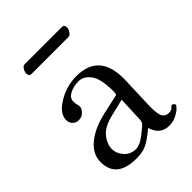

<svg xmlns="http://www.w3.org/2000/svg" viewBox="-181 -708 816 816"><g transform="rotate(-45 227.0 -300.0)"><path d="M321.8 -560.1H98.1Q85 -560.1 85 -578.1Q85 -587.9 92 -598.9Q99.1 -609.9 106.9 -609.9H332Q346.2 -609.9 346.2 -592.8Q346.2 -583 338.4 -571.5Q330.6 -560.1 321.8 -560.1ZM293 -211.9 210.9 -191.9Q162.1 -179.7 138.7 -151.9Q115.2 -124 115.2 -91.8Q115.2 -65.9 135.5 -43Q155.8 -20 189 -20Q194.8 -20 202.9 -22.5Q210.9 -24.9 217 -27.8Q223.1 -30.8 233.2 -37.8Q243.2 -44.9 247.6 -48.3Q252 -51.8 262.5 -60.3Q272.9 -68.8 274.9 -70.8Q287.1 -79.6 288.1 -95.2ZM288.1 -45.9H286.1L267.1 -30.8Q234.9 -5.9 213.9 2Q192.9 9.8 161.1 9.8Q42 9.8 42 -87.9Q42 -135.7 85 -170.9Q127.9 -206.1 199.2 -222.2L289.1 -242.2Q293.9 -244.1 293.9 -263.2Q293.9 -336.4 271.5 -366.7Q249 -397 219 -397Q189 -397 165.5 -385Q142.1 -373 142.1 -352.1Q142.1 -338.9 144 -333Q147 -327.1 147 -316.2Q147 -305.2 134.5 -292Q122.1 -278.8 103 -278.8Q85.9 -278.8 75.4 -289.8Q64.9 -300.8 64.9 -317.9Q64.9 -356 116.5 -387.5Q168 -418.9 227.1 -418.9Q369.1 -418.9 362.8 -256.8L357.9 -115.2Q356 -70.3 364 -50Q372.1 -29.8 397.9 -29.8Q410.2 -29.8 418 -37.8Q425.8 -45.9 426.8 -45.9Q430.7 -45.9 435.8 -42Q440.9 -38.1 440.9 -33.2Q440.9 -30.3 430.9 -20Q420.9 -9.8 400.9 0Q380.9 9.8 359.9 9.8Q305.2 10.3 288.1 -45.9Z"/></g></svg>

Font: Linux Libertine Display
Style: Regular
Weight: 400
Designer: Philipp H. Poll
Foundry: Philipp H. Poll
Version: Version 5.0.9